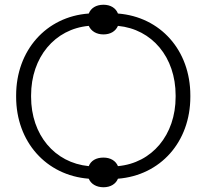

<svg xmlns="http://www.w3.org/2000/svg" viewBox="-20 -755 871 809"><path d="M354 -2C363 20 386 34 416 34C446 34 468 20 477 -2C656 -16 782 -157 782 -347V-353C782 -543 656 -684 477 -698C468 -721 446 -735 416 -735C385 -735 363 -721 354 -698C174 -685 48 -542 48 -353V-347C48 -158 174 -16 354 -2ZM354 -55C210 -69 111 -187 111 -347V-353C111 -514 211 -633 354 -646C364 -624 386 -610 416 -610C445 -610 467 -623 477 -646C621 -632 720 -514 720 -353V-347C720 -186 620 -68 477 -55C468 -77 446 -91 416 -91C385 -91 363 -78 354 -55Z"/></svg>

Font: Fixel Display Light
Style: Regular
Weight: 300
Designer: AlfaBravo + MacPaw
Foundry: Kyrylo Tkachov, Marchela Mozhyna, Serhii Makarenko, Maria Weinstein, Zakhar Kryvoshyya
Version: Version 1.211